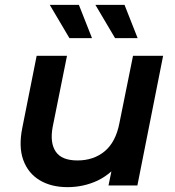

<svg xmlns="http://www.w3.org/2000/svg" viewBox="-20 -764 721 791"><path d="M258 7Q191 7 143.5 -21.5Q96 -50 76 -104.5Q56 -159 72 -238L131 -534H256L197 -241Q185 -176 209.5 -139.5Q234 -103 299 -103Q366 -103 411.5 -141Q457 -179 472 -257L528 -534H652L546 0H427L439 -58Q413 -35 382 -20Q324 7 258 7ZM454 -607 373 -744H493L547 -607ZM266 -607 185 -744H305L359 -607Z"/></svg>

Font: Montserrat Thin SemiBold
Style: Italic
Weight: 600
Italic angle: -11.3°
Version: Version 9.000